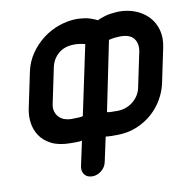

<svg xmlns="http://www.w3.org/2000/svg" viewBox="-82 -641 887 901"><g transform="rotate(-10 361.5 -191.0)"><path d="M344 -561Q384 -559 404.5 -552Q425 -545 439 -538Q453 -545 476.5 -552Q500 -559 542 -561Q585 -561 621.5 -546.5Q658 -532 683 -505Q708 -478 718 -440.5Q728 -403 718 -357L683 -190Q675 -155 655 -120Q635 -85 603.5 -56.5Q572 -28 529 -10Q486 8 432 8Q420 8 407 8Q394 8 380 6L355 122Q350 147 330 163Q310 179 287 179Q262 179 249.5 163Q237 147 242 122L267 6Q253 8 239.5 8Q226 8 214 8Q158 8 122.5 -10Q87 -28 68 -56.5Q49 -85 44.5 -120Q40 -155 48 -190L83 -357Q93 -403 119 -440.5Q145 -478 180.5 -505Q216 -532 258.5 -546.5Q301 -561 344 -561ZM290 -101 291 -107Q294 -107 296 -109L302 -111ZM162 -190Q157 -169 162 -152.5Q167 -136 177.5 -125Q188 -114 203.5 -108.5Q219 -103 235 -103Q258 -103 271.5 -104Q285 -105 291 -107L361 -438Q334 -445 310 -445Q263 -445 234 -420Q205 -395 197 -357ZM604 -357Q612 -395 594 -420Q576 -445 529 -445Q518 -445 504 -443.5Q490 -442 474 -438Q457 -354 440 -272Q423 -190 406 -106Q411 -104 422.5 -103.5Q434 -103 458 -103Q474 -103 491.5 -108.5Q509 -114 524.5 -125Q540 -136 552 -152.5Q564 -169 569 -190Z"/></g></svg>

Font: VDS
Style: Bold Italic
Weight: 700
Designer: artmaker
Foundry: artmaker
Version: Version 1.000 2009 initial release